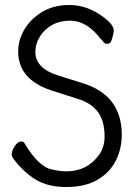

<svg xmlns="http://www.w3.org/2000/svg" viewBox="-20 -733 540 771"><path d="M247 -45Q331 -45 379 -113Q400 -144 400 -184Q400 -247 373 -283.5Q346 -320 289 -337L186 -370Q53 -414 53 -526Q53 -573 78.5 -615.5Q104 -658 150 -685.5Q196 -713 258 -713Q322 -713 379.5 -675.5Q437 -638 437 -609Q437 -607 434.5 -595Q432 -583 427.5 -570Q423 -557 410 -557Q401 -557 395 -565Q389 -573 384 -577Q329 -650 261 -650Q220 -650 189 -632.5Q158 -615 140 -586Q122 -557 122 -524Q122 -459 213 -430L309 -400Q469 -352 469 -192Q469 -135 444.5 -87Q420 -39 370.5 -10.5Q321 18 246 18Q171 18 121.5 -13Q72 -44 32 -98Q27 -106 27 -112Q27 -128 39.5 -146.5Q52 -165 65 -165Q75 -165 79 -157Q136 -61 191 -52Q220 -45 247 -45Z"/></svg>

Font: LXGW WenKai Mono Lite
Style: Regular
Weight: 400
Monospace: yes
Designer: LXGW / Fontworks Inc.
Foundry: LXGW / Fontworks Inc.
Version: Version 1.520; June 14, 2025